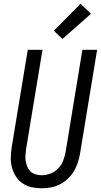

<svg xmlns="http://www.w3.org/2000/svg" viewBox="-20 -1002 541 1030"><path d="M204 8Q175 8 148.5 2Q122 -4 100.5 -19Q79 -34 65 -56Q51 -78 44 -104Q37 -130 38 -158Q39 -186 43 -214L129 -735H208L120 -203Q118 -186 116.5 -169.5Q115 -153 118 -137Q121 -121 127 -106.5Q133 -92 144.5 -81.5Q156 -71 171.5 -66.5Q187 -62 204 -62Q227 -62 251 -71Q275 -80 292.5 -98.5Q310 -117 319 -140.5Q328 -164 332 -187L422 -735H501L409 -176Q405 -152 397 -128Q389 -104 375.5 -82Q362 -60 342.5 -42Q323 -24 300 -12.5Q277 -1 252.5 3.5Q228 8 204 8ZM315 -793 269 -837 412 -982 468 -928Z"/></svg>

Font: Iosevka Custom
Style: Italic
Weight: 400
Italic angle: -9°
Monospace: yes
Designer: Belleve Invis
Foundry: Belleve Invis
Version: Version 30.3.3; ttfautohint (v1.8.3)